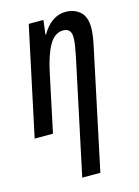

<svg xmlns="http://www.w3.org/2000/svg" viewBox="-122 -615 665 921"><g transform="rotate(-15 210.0 -154.5)"><path d="M290 -329Q295 -353 299 -378Q303 -403 303 -421Q303 -466 263 -466Q221 -466 194 -419.5Q167 -373 149 -288L88 0H-3L112 -539H185L176 -468H179Q201 -507 231 -528Q261 -549 297 -549Q339 -549 368 -524Q397 -499 397 -443Q397 -423 393 -397.5Q389 -372 383 -345L259 240H169Z"/></g></svg>

Font: Noto Sans ExtraCondensed Medium
Style: Italic
Weight: 500
Width: 2
Italic angle: -12°
Designer: Monotype Design Team
Foundry: Monotype Imaging Inc.
Version: Version 2.013; ttfautohint (v1.8.4.7-5d5b)